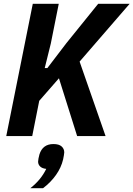

<svg xmlns="http://www.w3.org/2000/svg" viewBox="-20 -718 704 1013"><path d="M291 -305 187 -186 150 0H13L153 -698H290L248 -488L216 -359H230L330 -490L498 -698H664L400 -393L537 0H387ZM262 42Q291 42 305 54.5Q319 67 319 86Q319 91 317 102Q315 113 313 123Q303 166 275.5 205Q248 244 207 275H140Q169 252 189.5 227Q210 202 224 173Q203 171 192 160.5Q181 150 181 135Q181 130 183 118.5Q185 107 188 97Q205 42 262 42Z"/></svg>

Font: IBM Plex Sans Cond
Style: Bold Italic
Weight: 700
Width: 3
Italic angle: -11°
Designer: Mike Abbink, Paul van der Laan, Pieter van Rosmalen
Foundry: Bold Monday
Version: Version 1.3